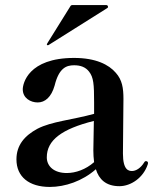

<svg xmlns="http://www.w3.org/2000/svg" viewBox="-20 -725 610 759"><path d="M169 -546C170 -546 170 -546 172 -547L404 -693C407 -695 407 -696 407 -698C407 -702 404 -705 400 -705H267C263 -705 260 -704 258 -700L169 -557C167 -554 166 -552 165 -549C165 -548 167 -546 169 -546ZM557 -88C555 -88 553 -88 550 -83C536 -60 517 -49 502 -49C489 -49 466 -52 466 -118C466 -190 468 -267 468 -334C468 -377 463 -409 438 -437C410 -470 358 -496 273 -496C91 -496 70 -394 70 -372C70 -337 101 -320 129 -320C158 -320 183 -341 196 -387C213 -456 242 -467 273 -467C298 -467 318 -460 332 -442C350 -419 352 -392 352 -320V-275C265 -251 184 -245 128 -216C78 -189 45 -152 45 -95C45 -26 95 14 177 14C237 14 306 -9 359 -56C371 -17 398 11 452 11C498 11 547 -23 564 -75C565 -78 565 -80 565 -81C565 -85 562 -88 557 -88ZM244 -41C193 -41 165 -68 165 -103C165 -171 224 -215 351 -247L349 -130C349 -115 350 -99 352 -84C319 -55 279 -41 244 -41Z"/></svg>

Font: Shippori Mincho OTF
Style: Bold
Weight: 800
Designer: FONTDASU
Foundry: FONTDASU / Google Inc. / but / Adobe
Version: Version 3.300;hotconv 1.0.109;makeotfexe 2.5.65596